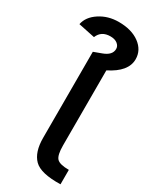

<svg xmlns="http://www.w3.org/2000/svg" viewBox="-303 -912 781 968"><g transform="rotate(30 87.0 -428.0)"><path d="M149 -176Q149 -120 165.5 -102Q182 -84 236 -84V0Q122 3 82.5 -36.5Q43 -76 43 -159V-660L89 -677Q138 -695 138 -731Q138 -748 123 -760Q108 -772 82 -772Q29 -772 11 -727L-85 -747Q-76 -793 -28 -824.5Q20 -856 82 -856Q157 -856 203 -822Q249 -788 249 -735Q249 -663 149 -613Z"/></g></svg>

Font: LT Superior Semi-bold
Style: Regular
Weight: 600
Designer: Daniel Lyons
Foundry: LyonsType
Version: Version 1.0